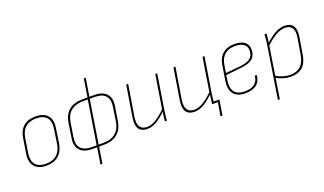

<svg xmlns="http://www.w3.org/2000/svg" viewBox="-81 -1209 3241 1920"><g transform="rotate(-20 1539.0 -249.0)"><path d="M217 11Q133 11 92.5 -35.5Q52 -82 64 -165L89 -323Q114 -490 280 -490Q365 -490 405.5 -443.5Q446 -397 433 -314L410 -156Q396 -75 347.5 -32Q299 11 217 11ZM221 -9Q292 -9 335 -47.5Q378 -86 389 -157L412 -314Q424 -389 388.5 -429Q353 -469 277 -469Q206 -469 163.5 -431.5Q121 -394 110 -322L85 -165Q75 -90 109 -49.5Q143 -9 221 -9Z M702 11Q614 11 573 -34.5Q532 -80 545 -161L569 -319Q582 -400 635 -445Q688 -490 778 -490H904Q994 -490 1035 -444.5Q1076 -399 1063 -318L1038 -160Q1024 -79 971 -34Q918 11 829 11ZM703 -9H831Q910 -9 958 -49Q1006 -89 1018 -163L1041 -315Q1053 -389 1018.5 -429.5Q984 -470 904 -470H776Q697 -470 649 -430Q601 -390 590 -316L566 -162Q554 -87 589.5 -48Q625 -9 703 -9ZM730 185Q726 185 727 181L755 5V-1L831 -478L833 -483L864 -679Q865 -683 868 -683H880Q885 -683 884 -679L853 -482L852 -478L776 0V5L748 181Q747 185 743 185Z M1290 11Q1230 11 1202.5 -27Q1175 -65 1188 -147L1241 -474Q1242 -479 1246 -479H1257Q1263 -479 1262 -474L1209 -150Q1198 -79 1220 -44Q1242 -9 1295 -9Q1344 -9 1395.5 -42.5Q1447 -76 1503 -132L1500 -106Q1464 -71 1429.5 -44.5Q1395 -18 1360 -3.5Q1325 11 1290 11ZM1484 0Q1480 0 1480 -3Q1482 -29 1485.5 -54.5Q1489 -80 1493 -106V-116L1550 -474Q1551 -479 1555 -479H1566Q1572 -479 1571 -474L1513 -111Q1509 -86 1506 -57.5Q1503 -29 1501 -3Q1501 0 1497 0Z M2025 142Q2019 142 2020 137L2043 0H1990L2005 -20H2062Q2067 -20 2066 -15L2041 137Q2040 142 2036 142ZM1793 11Q1733 11 1705.5 -27Q1678 -65 1691 -147L1744 -474Q1745 -479 1749 -479H1760Q1766 -479 1765 -474L1712 -150Q1701 -79 1723 -44Q1745 -9 1798 -9Q1847 -9 1898.5 -42.5Q1950 -76 2006 -132L2003 -106Q1967 -71 1932.5 -44.5Q1898 -18 1863 -3.5Q1828 11 1793 11ZM1987 0Q1983 0 1983 -3Q1985 -29 1988.5 -54.5Q1992 -80 1996 -106V-116L2053 -474Q2054 -479 2058 -479H2069Q2075 -479 2074 -474L2016 -111Q2012 -86 2009 -57.5Q2006 -29 2004 -3Q2004 0 2000 0Z M2332 11Q2250 11 2211.5 -36Q2173 -83 2185 -169L2210 -326Q2222 -407 2269.5 -448.5Q2317 -490 2396 -490Q2465 -490 2502.5 -461.5Q2540 -433 2540 -380Q2540 -319 2503 -285.5Q2466 -252 2375 -243L2215 -226L2206 -168Q2195 -91 2227.5 -50Q2260 -9 2333 -9Q2401 -9 2437.5 -36.5Q2474 -64 2480 -119Q2480 -123 2485 -123H2498Q2501 -123 2501 -119Q2494 -53 2451.5 -21Q2409 11 2332 11ZM2218 -246 2372 -261Q2451 -269 2484.5 -296.5Q2518 -324 2518 -379Q2518 -422 2486 -445.5Q2454 -469 2394 -469Q2326 -469 2284 -433Q2242 -397 2231 -326Z M2819 11Q2782 11 2740.5 -1Q2699 -13 2661 -34L2665 -56Q2702 -33 2741 -21Q2780 -9 2820 -9Q2886 -9 2927.5 -45.5Q2969 -82 2982 -158L3011 -330Q3023 -401 3001 -435Q2979 -469 2927 -469Q2880 -469 2830 -441Q2780 -413 2714 -352L2717 -378Q2778 -435 2829 -462.5Q2880 -490 2932 -490Q2992 -490 3018.5 -450.5Q3045 -411 3032 -333L3003 -158Q2989 -70 2942.5 -29.5Q2896 11 2819 11ZM2619 185Q2614 185 2615 181L2702 -368Q2707 -395 2709.5 -422.5Q2712 -450 2713 -475Q2713 -479 2717 -479H2731Q2734 -479 2734 -475Q2733 -451 2730.5 -425.5Q2728 -400 2723 -374L2721 -364L2636 181Q2635 185 2630 185Z"/></g></svg>

Font: Sofia Sans Semi Condensed Thin
Style: Italic
Weight: 250
Italic angle: -9°
Version: Version 4.100